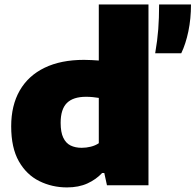

<svg xmlns="http://www.w3.org/2000/svg" viewBox="-20 -828 874 858"><path d="M279.5 9.5Q212.5 9.5 155.5 -18.8Q98.5 -47 64.2 -107.2Q30 -167.5 30 -263.5Q30 -357 68.2 -423.5Q106.5 -490 179.2 -525.2Q252 -560.5 355.5 -560.5Q373 -560.5 390 -559.5Q407 -558.5 421.5 -557.5V-808H643.5V0H458L446 -55H436.5Q409.5 -26 370.5 -8.2Q331.5 9.5 279.5 9.5ZM345 -167.5Q365.5 -167.5 385.8 -172.5Q406 -177.5 421.5 -188V-390.5Q409.5 -392.5 394.8 -394Q380 -395.5 364.5 -395.5Q307 -395.5 279 -367.8Q251 -340 251 -279Q251 -237 262.8 -212.5Q274.5 -188 295.5 -177.8Q316.5 -167.5 345 -167.5ZM673.5 -590Q683.5 -648 687.2 -697.2Q691 -746.5 691 -808H833.5Q833.5 -744.5 821.8 -688Q810 -631.5 790 -590Z"/></svg>

Font: Encode Sans SemiExpanded Black
Style: Regular
Weight: 900
Width: 6
Designer: Multiple Designers
Foundry: Impallari Type
Version: Version 3.002